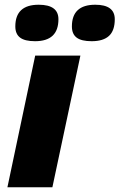

<svg xmlns="http://www.w3.org/2000/svg" viewBox="-20 -787 502 807"><path d="M200.2 0H11.2L127.9 -553.2H317.9ZM44.4 -675.8Q44.4 -767.1 142.6 -767.1Q225.6 -767.1 225.6 -706.1Q225.6 -613.8 127.4 -613.8Q84.5 -613.8 64.5 -628.9Q44.4 -644 44.4 -675.8ZM282.2 -675.8Q282.2 -767.1 380.4 -767.1Q462.4 -767.1 462.4 -706.1Q462.4 -658.7 438.2 -636.2Q414.1 -613.8 365.2 -613.8Q322.3 -613.8 302.2 -628.9Q282.2 -644 282.2 -675.8Z"/></svg>

Font: TypoPRO Open Sans
Style: Italic
Weight: 800
Italic angle: -12°
Foundry: Ascender Corporation
Version: Version 1.10